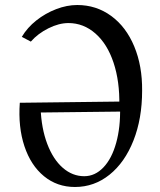

<svg xmlns="http://www.w3.org/2000/svg" viewBox="-20 -732 640 766"><path d="M59 -322 474 -327 456 -311Q458 -407 433 -482Q408 -557 360.5 -598.5Q313 -640 253 -640Q215 -640 173 -619Q131 -598 103 -566L67 -585Q89 -622 125 -650.5Q161 -679 204 -695.5Q247 -712 288 -712Q364 -712 423.5 -668.5Q483 -625 515.5 -547Q548 -469 547 -370Q547 -259 512.5 -171.5Q478 -84 417 -35Q356 14 279 14Q208 14 155.5 -29Q103 -72 77.5 -148.5Q52 -225 59 -322ZM459 -304 477 -287 127 -283 142 -301Q145 -220 168.5 -158Q192 -96 230.5 -62.5Q269 -29 316 -29Q359 -29 392.5 -64Q426 -99 443.5 -162Q461 -225 459 -304Z"/></svg>

Font: Wittgenstein
Style: Regular
Weight: 400
Designer: Jörg Drees
Foundry: Jörg Drees
Version: Version 1.003;Glyphs 3.1.2 (3151)